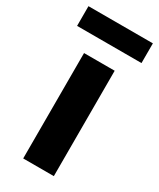

<svg xmlns="http://www.w3.org/2000/svg" viewBox="-203 -791 705 852"><g transform="rotate(30 150.0 -365.0)"><path d="M229 -540V0H72V-540ZM315 -730V-629H-15V-730Z"/></g></svg>

Font: Pathway Extreme 72pt
Style: Bold
Weight: 700
Designer: Eduardo Rodriguez Tunni
Foundry: Eduardo Rodriguez Tunni
Version: Version 1.001;gftools[0.9.26]